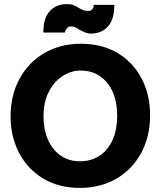

<svg xmlns="http://www.w3.org/2000/svg" viewBox="-20 -910 790 944"><path d="M375 14Q268 14 191 -33Q114 -80 73 -160Q32 -240 32 -337Q32 -442 76 -522.5Q120 -603 197 -648.5Q274 -694 375 -695Q484 -695 560.5 -648Q637 -601 677.5 -521.5Q718 -442 718 -344Q718 -239 674.5 -158.5Q631 -78 554 -32.5Q477 13 375 14ZM374 -117Q425 -117 466 -142Q507 -167 531.5 -217.5Q556 -268 556 -344Q556 -408 534.5 -457Q513 -506 473 -534.5Q433 -563 376 -563Q328 -563 286 -535Q244 -507 219 -457Q194 -407 194 -338Q194 -274 215.5 -224Q237 -174 277.5 -145.5Q318 -117 374 -117ZM441 -886Q441 -873 433.5 -864.5Q426 -856 416 -856Q399 -856 387.5 -861Q376 -866 365 -872Q355 -880 341 -885Q327 -890 307 -890Q279 -890 252.5 -877Q226 -864 209.5 -833.5Q193 -803 193 -750H299Q300 -759 308 -769.5Q316 -780 327 -780Q343 -780 354 -774Q365 -768 374 -762Q385 -757 397.5 -751Q410 -745 429 -745Q458 -745 484 -758.5Q510 -772 526 -802.5Q542 -833 542 -886Z"/></svg>

Font: Catamaran Thin ExtraBold
Style: Regular
Weight: 800
Version: Version 2.000